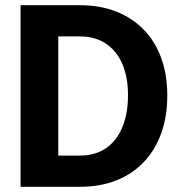

<svg xmlns="http://www.w3.org/2000/svg" viewBox="-20 -718 690 738"><path d="M59 0V-698H287Q365 -698 427 -673.5Q489 -649 533 -603.5Q577 -558 600 -494Q623 -430 623 -351Q623 -271 600 -206.5Q577 -142 533 -95.5Q489 -49 427 -24.5Q365 0 287 0ZM204 -120H287Q346 -120 387.5 -148.5Q429 -177 450.5 -229.5Q472 -282 472 -351Q472 -421 450.5 -471.5Q429 -522 387.5 -550Q346 -578 287 -578H204Z"/></svg>

Font: Azeret Mono SemiBold
Style: Regular
Weight: 600
Designer: Martin Vácha
Foundry: Displaay
Version: Version 1.002